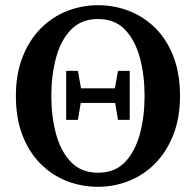

<svg xmlns="http://www.w3.org/2000/svg" viewBox="-20 -700 752 737"><path d="M234 -240V-428H279L291 -361H421L433 -428H478V-240H433L422 -305H290L279 -240ZM356 -37Q421 -37 460 -78Q499 -119 517 -186Q535 -253 535 -332Q535 -411 517 -478Q499 -545 460 -586Q421 -627 356 -627Q292 -627 252.5 -586Q213 -545 195 -478Q177 -411 177 -332Q177 -253 195 -186Q213 -119 252.5 -78Q292 -37 356 -37ZM356 17Q293 17 236.5 -5Q180 -27 136 -71Q92 -115 66.5 -180Q41 -245 41 -332Q41 -416 66.5 -481Q92 -546 136 -590.5Q180 -635 237 -657.5Q294 -680 356 -680Q419 -680 475.5 -658Q532 -636 576 -592.5Q620 -549 645.5 -483.5Q671 -418 671 -332Q671 -248 645.5 -183Q620 -118 576.5 -73.5Q533 -29 476 -6Q419 17 356 17Z"/></svg>

Font: Source Serif Pro SemiBold
Style: Regular
Weight: 600
Designer: Frank Grießhammer
Foundry: Adobe Systems Incorporated
Version: Version 3.001;hotconv 1.0.111;makeotfexe 2.5.65597